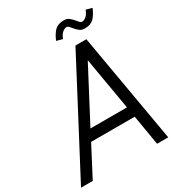

<svg xmlns="http://www.w3.org/2000/svg" viewBox="-228 -1098 1097 1220"><g transform="rotate(-30 320.0 -488.0)"><path d="M640 0H558L521 -220H201L86 0H0L421 -800H501ZM508 -296 442 -680 240 -296ZM635 -953Q616 -908 593 -886Q570 -864 528 -864Q505 -864 491.5 -874.5Q478 -885 467.5 -897Q457 -909 448.5 -919.5Q440 -930 428 -930Q416 -930 400 -917Q384 -904 373 -875L329 -887Q348 -932 371 -954Q394 -976 436 -976Q458 -976 472 -965.5Q486 -955 496.5 -943Q507 -931 515.5 -920.5Q524 -910 536 -910Q548 -910 564 -923Q580 -936 591 -965Z"/></g></svg>

Font: Gauge
Style: Oblique
Weight: 400
Italic angle: -80°
Designer: Daniel Pimley
Foundry: Daniel Pimley
Version: Version 2.0